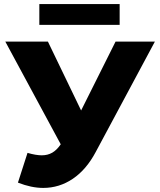

<svg xmlns="http://www.w3.org/2000/svg" viewBox="-20 -904 783 942"><path d="M740 -700 450 -159Q404 -72 337.5 -27Q271 18 192 18Q134 18 68 -8L115 -154Q156 -142 185 -142Q214 -142 236.5 -155Q259 -168 278 -196L6 -700H215L378 -362L547 -700ZM173 -884H567V-782H173Z"/></svg>

Font: CMG Sans ExtraBold
Style: Regular
Weight: 800
Designer: Julieta Ulanovsky
Foundry: Julieta Ulanovsky
Version: Version 7.200